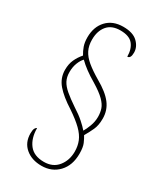

<svg xmlns="http://www.w3.org/2000/svg" viewBox="-216 -843 888 1042"><g transform="rotate(30 228.5 -322.0)"><path d="M227 116Q166 116 127 83Q88 50 88 -7Q88 -29 93.5 -39Q99 -49 105 -49Q105 13 135 52Q165 91 228 91Q284 91 315 52.5Q346 14 346 -41Q346 -76 334 -105.5Q322 -135 292.5 -164Q263 -193 211 -228Q146 -269 112 -308.5Q78 -348 78 -400Q78 -436 90.5 -463.5Q103 -491 124 -515Q111 -536 103 -559Q95 -582 95 -613Q95 -679 133 -719.5Q171 -760 236 -760Q297 -760 326.5 -731.5Q356 -703 356 -667Q356 -630 335 -630Q335 -678 311.5 -706.5Q288 -735 232 -735Q178 -735 150.5 -702Q123 -669 123 -615Q123 -577 137 -549Q151 -521 181 -496Q211 -471 260 -442Q327 -404 357.5 -364Q388 -324 388 -272Q388 -230 375 -201.5Q362 -173 345 -144Q355 -128 364.5 -106Q374 -84 374 -44Q374 29 333 72.5Q292 116 227 116ZM329 -163Q339 -179 350 -208Q361 -237 361 -267Q361 -294 353.5 -316.5Q346 -339 322 -363Q298 -387 249 -417Q213 -438 186 -458Q159 -478 139 -498Q125 -484 115 -458.5Q105 -433 105 -401Q105 -370 117 -347Q129 -324 155.5 -301.5Q182 -279 225 -250Q263 -226 289 -203Q315 -180 329 -163Z"/></g></svg>

Font: Noto Serif Tamil Condensed Thin
Style: Italic
Weight: 100
Width: 3
Italic angle: -12°
Designer: Indian Type Foundry, Tom Grace, and the Monotype Design Team
Foundry: Monotype Imaging Inc.
Version: Version 2.003; ttfautohint (v1.8.4.7-5d5b)